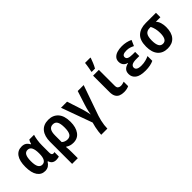

<svg xmlns="http://www.w3.org/2000/svg" viewBox="103 -1861 3173 3173"><g transform="rotate(-45 1689.0 -274.5)"><path d="M219 10Q134 10 84.5 -61.5Q35 -133 35 -271Q35 -409 85.5 -481.5Q136 -554 229 -554Q278 -554 309.5 -533.5Q341 -513 364 -471H370Q375 -490 383 -510Q391 -530 402 -545H512Q500 -509 490.5 -450Q481 -391 481 -329V-160Q481 -127 491.5 -113.5Q502 -100 520 -100Q527 -100 535 -101.5Q543 -103 548 -105V-2Q542 2 523 6Q504 10 480 10Q439 10 410 -8.5Q381 -27 366 -73H357Q335 -36 302 -13Q269 10 219 10ZM260 -98Q355 -98 355 -264V-271Q355 -355 332.5 -400Q310 -445 259 -445Q210 -445 188 -401.5Q166 -358 166 -272Q166 -181 190 -139.5Q214 -98 260 -98Z M617 -274Q617 -406 677.5 -480.5Q738 -555 854 -555Q962 -555 1026.5 -483Q1091 -411 1091 -269Q1091 -142 1036.5 -66Q982 10 880 10Q804 10 751 -29H743Q747 1 748.5 34Q750 67 750 102V240H617ZM851 -98Q905 -98 930 -139.5Q955 -181 955 -273Q955 -365 930.5 -406.5Q906 -448 853 -448Q801 -448 775.5 -409.5Q750 -371 750 -290V-137Q769 -118 796 -108Q823 -98 851 -98Z M1297 240Q1297 212 1303 169Q1309 126 1318.5 80Q1328 34 1340 -3L1143 -546H1285L1361 -313Q1371 -284 1381 -248Q1391 -212 1399 -178.5Q1407 -145 1410 -124H1413Q1415 -144 1421.5 -174.5Q1428 -205 1437 -240Q1446 -275 1457 -307L1534 -546H1673L1486 -12Q1473 27 1462.5 72Q1452 117 1446.5 161Q1441 205 1441 240Z M2064 10Q2013 10 1974.5 -6Q1936 -22 1914.5 -60Q1893 -98 1893 -163V-546H2028V-174Q2028 -133 2049 -117Q2070 -101 2098 -101Q2120 -101 2140.5 -106Q2161 -111 2180 -118V-14Q2159 -3 2129.5 3.5Q2100 10 2064 10ZM1920 -620Q1925 -640 1931 -672Q1937 -704 1941.5 -736Q1946 -768 1948 -789H2073V-778Q2060 -741 2041 -694.5Q2022 -648 1998 -606H1920Z M2567 10Q2440 10 2383 -34Q2326 -78 2326 -150Q2326 -208 2358.5 -239.5Q2391 -271 2447 -283V-288Q2400 -300 2376 -332.5Q2352 -365 2352 -411Q2352 -460 2381 -492Q2410 -524 2459.5 -539.5Q2509 -555 2571 -555Q2676 -555 2760 -514L2716 -414Q2685 -430 2652 -440.5Q2619 -451 2577 -451Q2477 -451 2477 -395Q2477 -361 2508.5 -346.5Q2540 -332 2603 -332H2662V-235H2595Q2523 -235 2492 -216.5Q2461 -198 2461 -165Q2461 -133 2489.5 -115.5Q2518 -98 2579 -98Q2632 -98 2678.5 -110.5Q2725 -123 2758 -139V-27Q2723 -10 2674 0Q2625 10 2567 10Z M3086 10Q2974 10 2912.5 -61Q2851 -132 2851 -265Q2851 -413 2924 -479.5Q2997 -546 3126 -546H3362V-442H3256Q3288 -409 3302 -360.5Q3316 -312 3316 -260Q3316 -129 3256 -59.5Q3196 10 3086 10ZM3084 -101Q3132 -101 3154.5 -142Q3177 -183 3177 -259Q3177 -364 3136 -442H3111Q3048 -442 3018.5 -402.5Q2989 -363 2989 -269Q2989 -188 3011.5 -144.5Q3034 -101 3084 -101Z"/></g></svg>

Font: Noto Sans Mono SemiCondensed
Style: Bold
Weight: 700
Width: 4
Designer: Monotype Design Team
Foundry: Monotype Imaging Inc.
Version: Version 2.014